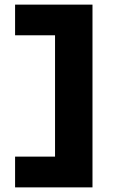

<svg xmlns="http://www.w3.org/2000/svg" viewBox="-20 -747 533 826"><path d="M44.9 59.1V-73.2H216.8V-595.2H44.9V-727.1H377.9V59.1Z"/></svg>

Font: REH Gaming
Style: Gaming
Weight: 700
Designer: Astigmatic (AOETI)
Foundry: Astigmatic (AOETI)
Version: Version 1.001 2011